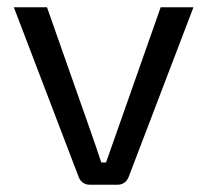

<svg xmlns="http://www.w3.org/2000/svg" viewBox="-20 -507 570 527"><path d="M511 -487H421L301 -146L271 -61H258C249 -88 239 -118 229 -146L109 -487H18L196 -21C201 -8 212 0 226 0H303C317 0 328 -8 333 -21Z"/></svg>

Font: SnT
Style: Regular
Weight: 400
Designer: Natanael Gama
Version: Version 1.001;PS 001.001;hotconv 1.0.70;makeotf.lib2.5.58329